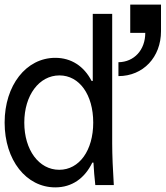

<svg xmlns="http://www.w3.org/2000/svg" viewBox="-22 -800 716 830"><path d="M390 0H470C466 -63 463 -129 463 -180V-740H379V-450H374C341 -514 286 -550 217 -550C91 -550 -2 -431 -2 -270C-2 -108 91 10 217 10C289 10 344 -29 377 -97H382C384 -65 386 -33 390 0ZM234 -66C146 -66 83 -152 83 -270C83 -388 147 -474 235 -474C321 -474 381 -391 381 -270C381 -150 321 -66 234 -66ZM606 -658C606 -584 558 -532 490 -531V-471C597 -471 674 -553 674 -665V-780H541V-658Z"/></svg>

Font: CommitMonoNiceRocks
Style: Regular
Weight: 400
Monospace: yes
Designer: Eigil Nikolajsen
Foundry: Eigil Nikolajsen
Version: Version 1.143